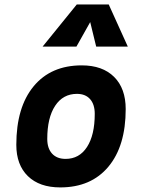

<svg xmlns="http://www.w3.org/2000/svg" viewBox="-20 -815 626 845"><path d="M245.1 9.8Q153.8 9.8 102.8 -39.8Q51.8 -89.4 51.8 -177.7Q51.8 -342.8 127.9 -435.1Q204.1 -527.3 339.8 -527.3Q431.2 -527.3 482.2 -476.6Q533.2 -425.8 533.2 -335Q533.2 -172.4 457 -81.3Q380.9 9.8 245.1 9.8ZM268.6 -115.7Q329.1 -115.7 363 -168.2Q397 -220.7 397 -314Q397 -355.5 376.5 -378.7Q356 -401.9 318.8 -401.9Q257.3 -401.9 222.7 -349.4Q188 -296.9 188 -203.6Q188 -162.1 209.2 -138.9Q230.5 -115.7 268.6 -115.7ZM458.5 -795.4 542.5 -609.9H403.3L377 -717.8L316.4 -609.9H167.5L317.9 -795.4Z"/></svg>

Font: CaskaydiaCove NFP
Style: Bold Italic
Weight: 700
Italic angle: -10°
Designer: Aaron Bell
Foundry: Saja Typeworks
Version: Version 2111.001; VTT 6.35;Nerd Fonts 3.1.1